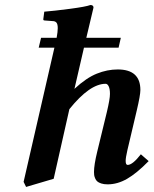

<svg xmlns="http://www.w3.org/2000/svg" viewBox="-20 -718 607 758"><path d="M203.6 -568.8Q208 -592.8 208 -606.9Q208 -622.6 202.9 -628.7Q197.8 -634.8 187 -634.8L155.8 -637.2Q150.9 -637.2 150.9 -642.1L154.8 -671.9Q192.4 -674.8 255.6 -683.1Q318.8 -691.4 336.9 -698.2Q349.1 -698.2 349.1 -688L324.2 -583L320.8 -568.8H457L448.2 -529.8H311.5L273.9 -367.2Q320.8 -410.6 362.1 -427.2Q403.3 -443.8 444.8 -443.8Q534.2 -443.8 534.2 -362.8Q534.2 -342.3 520 -282.2L482.9 -125Q476.1 -95.2 476.1 -83Q476.1 -66.9 483.9 -66.9Q503.4 -66.9 536.1 -108.9L566.9 -82Q519.5 -33.7 481.7 -12Q443.8 9.8 404.8 9.8Q390.1 9.8 379.6 6.3Q369.1 2.9 363.8 -2Q358.4 -6.8 355.5 -14.2Q352.5 -21.5 351.8 -26.9Q351.1 -32.2 351.1 -39.1Q351.1 -66.9 363.8 -119.1L401.9 -275.9Q414.1 -327.1 414.1 -347.2Q414.1 -366.7 409.2 -377Q404.3 -387.2 397 -387.2Q334.5 -387.2 253.9 -287.1L191.9 -12.2L83 20L73.2 0L194.8 -529.8H132.8L142.1 -568.8Z"/></svg>

Font: Linux Libertine G
Style: Bold Italic
Weight: 700
Italic angle: -11.5°
Designer: Philipp H. Poll
Foundry: Philipp H. Poll
Version: Version 4.1.0